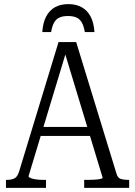

<svg xmlns="http://www.w3.org/2000/svg" viewBox="-20 -915 657 935"><path d="M313 -895Q275 -895 248 -880Q221 -865 205 -835Q189 -805 186 -759H229Q234 -789 244 -806Q254 -823 270.5 -830Q287 -837 311 -837Q335 -837 351.5 -830Q368 -823 378 -806Q388 -789 393 -759H440Q437 -805 421 -835Q405 -865 377.5 -880Q350 -895 313 -895ZM161 -297H436V-253H158ZM288 -683 302 -662 119 -57Q119 -52 130 -47.5Q141 -43 157.5 -41Q174 -39 190 -39H204V0H9V-39H13Q37 -39 51.5 -47Q66 -55 74 -83L265 -710H351L548 -67Q554 -48 568.5 -43.5Q583 -39 604 -39H609V0H390V-39H407Q423 -39 440 -40Q457 -41 468.5 -43.5Q480 -46 480 -49Z"/></svg>

Font: Roboto Serif 28pt Condensed Light
Style: Regular
Weight: 300
Width: 3
Designer: Greg Gazdowicz
Foundry: Commercial Type
Version: Version 1.008